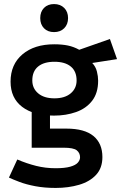

<svg xmlns="http://www.w3.org/2000/svg" viewBox="-20 -684 614 945"><path d="M246 -115Q145 -115 88.5 -158.5Q32 -202 32 -282Q32 -367 90.5 -416.5Q149 -466 247 -466Q285 -466 314 -460Q343 -454 370 -439L521 -492L556 -393L434 -374Q451 -356 457 -332Q463 -308 463 -287Q463 -226 433.5 -188Q404 -150 354.5 -132.5Q305 -115 246 -115ZM254 241Q199 241 154 232.5Q109 224 76 211.5Q43 199 24 190L65 101Q112 121 158 132.5Q204 144 254 144Q299 144 325.5 136.5Q352 129 363 116.5Q374 104 374 90Q374 69 358 56Q342 43 293 43H136V-152L226 -132V-51H307Q396 -51 440 -14.5Q484 22 484 89Q484 143 453 176.5Q422 210 369.5 225.5Q317 241 254 241ZM248 -200Q299 -200 328 -224.5Q357 -249 357 -288Q357 -333 328.5 -356.5Q300 -380 248 -380Q196 -380 167.5 -356.5Q139 -333 139 -288Q139 -249 168 -224.5Q197 -200 248 -200ZM246 -664Q277 -664 296 -645Q315 -626 315 -595Q315 -564 296 -545Q277 -526 246 -526Q215 -526 196.5 -545Q178 -564 178 -595Q178 -626 196.5 -645Q215 -664 246 -664Z"/></svg>

Font: Podkova
Style: Bold
Weight: 700
Designer: Ilya Yudin
Foundry: Cyreal (www.cyreal.org)
Version: Version 2.102; ttfautohint (v1.8.1.43-b0c9)